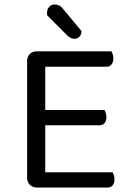

<svg xmlns="http://www.w3.org/2000/svg" viewBox="-20 -837 582 857"><path d="M101 -366H182V-8Q178 -7 167 -3.5Q156 0 145 0Q125 0 113 -12.5Q101 -25 101 -44ZM182 -248 101 -249V-564Q101 -584 113 -596Q125 -608 145 -608Q156 -608 167 -605Q178 -602 182 -600ZM145 -278V-346H446Q449 -342 452 -333Q455 -324 455 -314Q455 -298 447 -288Q439 -278 424 -278ZM145 0V-68H482Q485 -64 488 -55.5Q491 -47 491 -36Q491 -20 483 -10Q475 0 460 0ZM145 -539V-608H477Q480 -604 483 -595Q486 -586 486 -576Q486 -560 478 -549.5Q470 -539 455 -539ZM279 -680 191 -768Q190 -772 190 -775Q190 -778 190 -780Q190 -796 199.5 -806.5Q209 -817 224 -817Q247 -817 260 -799L344 -698Q343 -682 334.5 -673Q326 -664 312 -664Q302 -664 294.5 -668.5Q287 -673 279 -680Z"/></svg>

Font: Baloo Tammudu 2
Style: Regular
Weight: 400
Designer: Maithili Shingre, Omkar Shende and Ek Type
Foundry: Ek Type
Version: Version 1.700